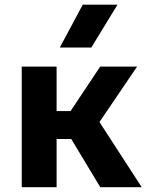

<svg xmlns="http://www.w3.org/2000/svg" viewBox="-20 -784 628 804"><path d="M400 0 240 -265.5 399.5 -505H554L396.5 -273L573.5 0ZM71 0V-505H217V-319H370V-202H217V0ZM230.5 -585 326.5 -764.5H472L362.5 -585Z"/></svg>

Font: Geologica Roman SemiBold
Style: Regular
Weight: 600
Designer: Sindre Bremnes, Frode Helland
Foundry: Monokrom Skriftforlag AS
Version: Version 1.010;gftools[0.9.28]